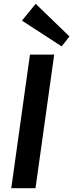

<svg xmlns="http://www.w3.org/2000/svg" viewBox="-20 -986 384 1006"><path d="M264 -700 166 0H39L137 -700ZM344 -795 303 -743 95 -878 167 -966Z"/></svg>

Font: Pathway Extreme 8pt Thin 12pt SemiBold
Style: Italic
Weight: 600
Italic angle: -8°
Version: Version 1.001;gftools[0.9.26]